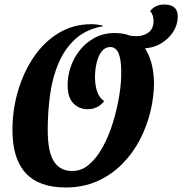

<svg xmlns="http://www.w3.org/2000/svg" viewBox="-20 -807 806 849"><path d="M270 22Q35 22 35 -232Q35 -321 59.5 -404.5Q84 -488 129.5 -555Q175 -622 239.5 -661Q304 -700 383 -700Q397 -700 409 -698.5Q421 -697 435 -694V-691Q362 -678 315 -636Q268 -594 240.5 -531.5Q213 -469 202 -392Q191 -315 191 -233Q191 -135 218.5 -93Q246 -51 298 -51Q340 -50 374.5 -80Q409 -110 435.5 -159Q462 -208 480 -267Q498 -326 507.5 -385Q517 -444 516 -492Q516 -543 504.5 -571Q493 -599 467 -599Q445 -599 430 -580Q415 -561 407.5 -530Q400 -499 400 -463Q402 -384 441 -360Q412 -324 368 -324Q330 -324 304.5 -350Q279 -376 279 -431Q279 -471 292.5 -511Q306 -551 333 -585Q360 -619 399 -640Q438 -661 488 -661Q573 -661 616 -601Q659 -541 661 -442Q661 -380 645.5 -315Q630 -250 599 -190Q568 -130 520.5 -82Q473 -34 410.5 -6Q348 22 270 22ZM608 -593Q586 -593 564.5 -598Q543 -603 531 -610L538 -653Q547 -650 560 -648.5Q573 -647 583 -647Q615 -647 637 -663.5Q659 -680 659 -715Q659 -741 644 -758Q666 -787 707 -787Q766 -787 766 -734Q766 -698 745.5 -666Q725 -634 689.5 -613.5Q654 -593 608 -593Z"/></svg>

Font: Sansita Swashed SemiBold
Style: Regular
Weight: 600
Designer: Pablo Cosgaya
Foundry: Omnibus-Type
Version: Version 1.003; ttfautohint (v1.8.3)